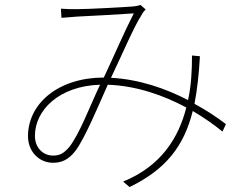

<svg xmlns="http://www.w3.org/2000/svg" viewBox="-20 -713 996 775"><path d="M259 -119C236 -92 219 -85 194 -85C157 -85 121 -113 121 -165C121 -267 217 -366 384 -371C344 -288 301 -171 259 -119ZM892 -212C858 -238 815 -267 765 -294C776 -351 783 -414 787 -486L755 -489C755 -429 752 -367 739 -309C650 -355 543 -393 428 -399C473 -493 522 -608 550 -650C556 -663 562 -668 568 -675L547 -693C538 -690 530 -688 518 -687C482 -684 335 -676 289 -676C270 -676 248 -676 226 -678L228 -641C248 -643 269 -644 291 -646C335 -648 482 -656 520 -659C482 -585 441 -489 399 -400C218 -400 93 -297 93 -163C93 -102 137 -56 194 -56C228 -56 256 -67 286 -106C325 -160 378 -288 415 -371C531 -367 641 -328 732 -279C701 -157 631 -43 477 20L503 42C650 -29 723 -124 758 -265C804 -238 845 -209 878 -182Z"/></svg>

Font: Kinto Sans Thin
Style: Regular
Weight: 100
Designer: Authors: Ryoko NISHIZUKA  (kana & ideographs); Paul D. Hunt (Latin, Greek & Cyrillic); Wenlong ZHANG  (bopomofo); Sandol
Foundry: Adobe Systems Incorporated, ookami Inc.
Version: Version 0.001